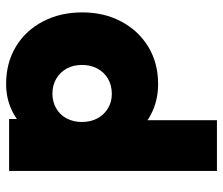

<svg xmlns="http://www.w3.org/2000/svg" viewBox="-72 -468 746 643"><g transform="rotate(-90 301.5 -146.0)"><path d="M342 10Q295 10 255 -7Q215 -24 189 -53.5Q163 -83 157 -122V-360Q163 -399 189.5 -430.5Q216 -462 255.5 -480.5Q295 -499 342 -499Q413 -499 467 -466.5Q521 -434 551.5 -376Q582 -318 582 -244Q582 -171 551.5 -113.5Q521 -56 467 -23Q413 10 342 10ZM51 207V-489H225V-366L196 -248L221 -129V207ZM309 -145Q338 -145 360 -158Q382 -171 394 -193.5Q406 -216 406 -245Q406 -274 394 -296Q382 -318 360 -331Q338 -344 310 -344Q283 -344 261 -331.5Q239 -319 227 -296.5Q215 -274 215 -245Q215 -216 227 -193.5Q239 -171 260.5 -158Q282 -145 309 -145Z"/></g></svg>

Font: Outfit Thin ExtraBold
Style: Regular
Weight: 800
Version: Version 1.100;gftools[0.9.27]